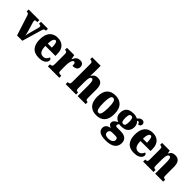

<svg xmlns="http://www.w3.org/2000/svg" viewBox="264 -2197 3868 3868"><g transform="rotate(45 2198.0 -263.0)"><path d="M72 -433Q63 -460 50 -469.5Q37 -479 6 -479V-536H310V-479H280Q260 -479 252 -471Q244 -463 244 -449Q244 -437 246.5 -426.5Q249 -416 252 -406L308 -218Q317 -188 322.5 -163Q328 -138 331 -114Q335 -133 338.5 -154Q342 -175 347 -195L402 -395Q407 -411 409.5 -423Q412 -435 412 -450Q412 -461 403.5 -470Q395 -479 375 -479H357V-536H555V-479H532Q515 -479 504 -464.5Q493 -450 481 -408L362 0H211Z M836 10Q710 10 649.5 -62.5Q589 -135 589 -265Q589 -406 651 -478Q713 -550 825 -550Q929 -550 989 -488.5Q1049 -427 1049 -308V-256H763Q764 -159 793.5 -114Q823 -69 880 -69Q926 -69 952.5 -94.5Q979 -120 994 -158Q1010 -154 1021 -141.5Q1032 -129 1032 -111Q1032 -83 1012.5 -55Q993 -27 950 -8.5Q907 10 836 10ZM880 -323Q880 -398 868 -440Q856 -482 830 -482Q802 -482 783.5 -441Q765 -400 765 -323Z M1091 0V-58H1095Q1125 -58 1141.5 -70Q1158 -82 1158 -130V-411Q1158 -455 1144.5 -467Q1131 -479 1102 -479H1098V-536H1305L1324 -440H1328Q1350 -497 1383 -522.5Q1416 -548 1468 -548Q1519 -548 1541.5 -521Q1564 -494 1564 -454Q1564 -402 1528 -379.5Q1492 -357 1433 -357Q1433 -398 1426 -420Q1419 -442 1395 -442Q1374 -442 1360 -417.5Q1346 -393 1338.5 -355.5Q1331 -318 1331 -277V-125Q1331 -80 1345.5 -69Q1360 -58 1384 -58H1416V0Z M1597 0V-58H1600Q1626 -58 1643.5 -69.5Q1661 -81 1661 -125V-644Q1661 -670 1650 -682.5Q1639 -695 1625.5 -699Q1612 -703 1606 -703H1592V-760H1834V-606Q1834 -568 1832.5 -532Q1831 -496 1829 -474H1836Q1852 -503 1881 -526.5Q1910 -550 1968 -550Q2042 -550 2076.5 -504.5Q2111 -459 2111 -358V-128Q2111 -82 2122 -70Q2133 -58 2163 -58H2166V0H1938V-323Q1938 -386 1927 -421.5Q1916 -457 1888 -457Q1865 -457 1853.5 -434.5Q1842 -412 1838 -377Q1834 -342 1834 -305V-122Q1834 -81 1847 -69.5Q1860 -58 1889 -58H1893V0Z M2470 10Q2356 10 2290.5 -59.5Q2225 -129 2225 -270Q2225 -411 2288 -480.5Q2351 -550 2473 -550Q2587 -550 2652.5 -480.5Q2718 -411 2718 -270Q2718 -129 2655 -59.5Q2592 10 2470 10ZM2472 -58Q2512 -58 2527.5 -112Q2543 -166 2543 -270Q2543 -375 2527 -428.5Q2511 -482 2471 -482Q2431 -482 2416 -428.5Q2401 -375 2401 -270Q2401 -166 2416.5 -112Q2432 -58 2472 -58Z M2965 234Q2741 234 2741 101Q2741 52 2775 20.5Q2809 -11 2867 -16Q2839 -26 2814.5 -45.5Q2790 -65 2790 -102Q2790 -136 2816.5 -161Q2843 -186 2886 -209Q2841 -223 2810 -261.5Q2779 -300 2779 -365Q2779 -454 2828.5 -502Q2878 -550 2985 -550Q3021 -550 3047 -543.5Q3073 -537 3099 -524Q3121 -549 3143.5 -566.5Q3166 -584 3202 -584Q3233 -584 3249.5 -565.5Q3266 -547 3266 -523Q3266 -497 3251 -478Q3236 -459 3197 -459Q3197 -484 3185.5 -494.5Q3174 -505 3165 -505Q3155 -505 3148 -501.5Q3141 -498 3136 -496Q3158 -475 3174 -445Q3190 -415 3190 -370Q3190 -289 3141 -238.5Q3092 -188 2985 -188Q2976 -188 2959 -189Q2942 -190 2934 -192Q2925 -188 2916 -174Q2907 -160 2907 -144Q2907 -127 2918.5 -120Q2930 -113 2945 -113H3051Q3145 -113 3191.5 -73.5Q3238 -34 3238 40Q3238 130 3171 182Q3104 234 2965 234ZM2983 -251Q3020 -251 3030 -283.5Q3040 -316 3040 -365Q3040 -416 3030.5 -451Q3021 -486 2984 -486Q2948 -486 2937.5 -450Q2927 -414 2927 -364Q2927 -316 2937.5 -283.5Q2948 -251 2983 -251ZM2968 170Q3033 170 3070 146.5Q3107 123 3107 81Q3107 58 3093.5 42.5Q3080 27 3050 27H2936Q2923 27 2908 33.5Q2893 40 2882 56Q2871 72 2871 100Q2871 136 2900 153Q2929 170 2968 170Z M3546 10Q3420 10 3359.5 -62.5Q3299 -135 3299 -265Q3299 -406 3361 -478Q3423 -550 3535 -550Q3639 -550 3699 -488.5Q3759 -427 3759 -308V-256H3473Q3474 -159 3503.5 -114Q3533 -69 3590 -69Q3636 -69 3662.5 -94.5Q3689 -120 3704 -158Q3720 -154 3731 -141.5Q3742 -129 3742 -111Q3742 -83 3722.5 -55Q3703 -27 3660 -8.5Q3617 10 3546 10ZM3590 -323Q3590 -398 3578 -440Q3566 -482 3540 -482Q3512 -482 3493.5 -441Q3475 -400 3475 -323Z M3804 0V-58H3808Q3838 -58 3853.5 -69.5Q3869 -81 3869 -125V-415Q3869 -456 3855 -467.5Q3841 -479 3812 -479H3808V-536H4026L4038 -469H4042Q4059 -503 4088 -526.5Q4117 -550 4176 -550Q4246 -550 4282.5 -504.5Q4319 -459 4319 -358V-128Q4319 -82 4330 -70Q4341 -58 4371 -58H4375V0H4147V-323Q4147 -386 4137.5 -421.5Q4128 -457 4099 -457Q4077 -457 4064.5 -435.5Q4052 -414 4046.5 -379Q4041 -344 4041 -305V-122Q4041 -81 4054.5 -69.5Q4068 -58 4097 -58H4100V0Z"/></g></svg>

Font: Noto Serif Thai Condensed Black
Style: Regular
Weight: 900
Width: 3
Designer: Monotype Design Team
Foundry: Monotype Imaging Inc.
Version: Version 2.002; ttfautohint (v1.8.4.7-5d5b)